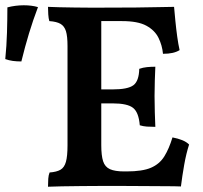

<svg xmlns="http://www.w3.org/2000/svg" viewBox="-134 -705 769 728"><path d="M48 -679Q66 -678 92.5 -677.5Q119 -677 148.5 -676.5Q178 -676 205 -676Q232 -676 250 -676V-155Q250 -115 257 -93.5Q264 -72 283 -63.5Q302 -55 337 -55L323 0Q295 0 256 0Q217 0 176 0.5Q135 1 100.5 1.5Q66 2 48 3Q48 -14 49 -27.5Q50 -41 54 -51Q81 -53 95.5 -61.5Q110 -70 116 -91.5Q122 -113 122 -154V-530Q122 -568 116 -587Q110 -606 95.5 -614.5Q81 -623 53 -625Q50 -635 49 -650.5Q48 -666 48 -679ZM520 -184Q541 -180 557 -173.5Q573 -167 583 -157Q572 -123 564.5 -80.5Q557 -38 552 2Q530 1 493 1Q456 1 412 0.5Q368 0 323 0L337 -55H346Q406 -55 438.5 -69Q471 -83 489 -112Q507 -141 520 -184ZM455 -452Q454 -428 453 -399.5Q452 -371 452 -341Q452 -310 453 -279Q454 -248 455 -224Q437 -224 423 -225Q409 -226 396 -230Q392 -279 370.5 -296Q349 -313 293 -313H226V-366H293Q351 -366 372 -382Q393 -398 394 -444Q408 -449 423.5 -450.5Q439 -452 455 -452ZM526 -679Q528 -656 531 -625.5Q534 -595 538 -566Q542 -537 547 -515Q536 -508 520.5 -504.5Q505 -501 484 -501Q481 -533 467 -561.5Q453 -590 421 -607.5Q389 -625 329 -625H221L247 -676Q324 -676 379 -676.5Q434 -677 470 -678Q506 -679 526 -679ZM-53 -472Q-71 -472 -85.5 -474Q-100 -476 -114 -481Q-109 -531 -107.5 -581.5Q-106 -632 -106 -677Q-91 -681 -75 -683Q-59 -685 -44 -685Q-13 -685 10 -678Q-9 -628 -24 -578.5Q-39 -529 -53 -472Z"/></svg>

Font: Vollkorn SemiBold
Style: Regular
Weight: 600
Designer: Friedrich Althausen
Foundry: Friedrich Althausen
Version: Version 5.000